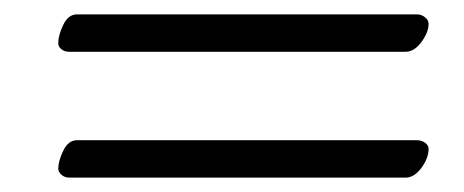

<svg xmlns="http://www.w3.org/2000/svg" viewBox="-20 -387 645 267"><path d="M61 -327Q61 -338 68 -352.5Q75 -367 87 -367H560Q566 -367 571 -363Q576 -359 576 -354Q576 -342 566 -328.5Q556 -315 544 -315H76Q70 -315 65.5 -318.5Q61 -322 61 -327ZM61 -152Q61 -163 68 -177.5Q75 -192 87 -192H560Q566 -192 571 -188.5Q576 -185 576 -180Q576 -167 566 -153.5Q556 -140 544 -140H76Q70 -140 65.5 -144Q61 -148 61 -152Z"/></svg>

Font: EB Garamond Medium
Style: Italic
Weight: 500
Italic angle: -17.2°
Designer: Georg Duffner and Octavio Pardo
Foundry: Georg Duffner
Version: Version 1.000